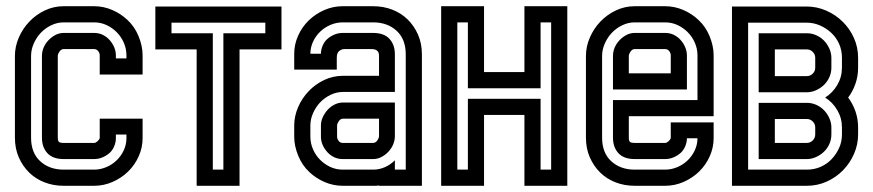

<svg xmlns="http://www.w3.org/2000/svg" viewBox="-20 -598 2810 618"><path d="M283 -138Q288 -138 293.5 -143Q299 -148 301 -153V-216H439V-153Q439 -123 426.5 -95Q414 -67 392.5 -46Q371 -25 342.5 -12.5Q314 0 283 0H185Q152 0 123.5 -11Q95 -22 74 -42.5Q53 -63 40.5 -91.5Q28 -120 28 -155V-418Q28 -448 40.5 -477Q53 -506 74.5 -528.5Q96 -551 124.5 -564.5Q153 -578 185 -578H283Q313 -578 341 -566Q369 -554 390 -534Q413 -513 426 -481.5Q439 -450 439 -420V-358H301V-420Q301 -427 296 -433.5Q291 -440 283 -440H185Q177 -440 171.5 -432Q166 -424 166 -418V-155Q166 -145 169.5 -141.5Q173 -138 185 -138ZM353 -410H387V-420Q387 -441 378.5 -460.5Q370 -480 355.5 -494.5Q341 -509 322.5 -517.5Q304 -526 283 -526H185Q164 -526 144.5 -516.5Q125 -507 111 -492Q97 -477 88.5 -457.5Q80 -438 80 -418V-155Q80 -106 109.5 -79Q139 -52 185 -52H283Q303 -52 322 -60Q341 -68 355.5 -82Q370 -96 378.5 -114.5Q387 -133 387 -153V-165H353V-153Q353 -140 347.5 -127Q342 -114 333 -106Q323 -97 310 -91.5Q297 -86 283 -86H185Q150 -86 132.5 -105Q115 -124 115 -155V-418Q115 -432 120.5 -445Q126 -458 136 -468.5Q146 -479 158.5 -485.5Q171 -492 185 -492H283Q298 -492 310.5 -486Q323 -480 332.5 -469.5Q342 -459 347.5 -446Q353 -433 353 -420Z M613 -439H480V-577H886V-439H751V0H613ZM665 -52H699V-491H834V-525H532V-491H665Z M1251 -160Q1251 -146 1245.5 -133Q1240 -120 1230 -109.5Q1220 -99 1207.5 -92.5Q1195 -86 1181 -86H1083Q1068 -86 1055.5 -92Q1043 -98 1033.5 -108.5Q1024 -119 1018.5 -131.5Q1013 -144 1013 -158V-194Q1013 -208 1019 -221Q1025 -234 1034.5 -244.5Q1044 -255 1057 -261.5Q1070 -268 1084 -268H1251ZM1065 -158Q1065 -151 1070 -144.5Q1075 -138 1083 -138H1181Q1189 -138 1194.5 -146Q1200 -154 1200 -160V-216H1084Q1076 -216 1070.5 -208Q1065 -200 1065 -194ZM927 -194Q927 -224 939.5 -253Q952 -282 973.5 -304.5Q995 -327 1023.5 -340.5Q1052 -354 1084 -354H1200V-419Q1200 -440 1176 -440H1088Q1080 -440 1072 -434Q1064 -428 1064 -412V-374H927V-425Q927 -455 939.5 -483Q952 -511 973.5 -532Q995 -553 1023.5 -565.5Q1052 -578 1083 -578H1181Q1214 -578 1242.5 -567Q1271 -556 1292 -535.5Q1313 -515 1325.5 -486.5Q1338 -458 1338 -423V0H1200V-1Q1195 0 1190.5 0Q1186 0 1181 0H1083Q1053 0 1025 -12Q997 -24 976 -44Q953 -65 940 -96.5Q927 -128 927 -158ZM1251 -52H1286V-423Q1286 -472 1256.5 -499Q1227 -526 1181 -526H1083Q1063 -526 1044 -518Q1025 -510 1010.5 -496Q996 -482 987.5 -463.5Q979 -445 979 -425H1013Q1013 -438 1018.5 -451Q1024 -464 1033 -472Q1043 -481 1056 -486.5Q1069 -492 1083 -492H1181Q1216 -492 1233.5 -473Q1251 -454 1251 -423V-302H1084Q1063 -302 1043.5 -292.5Q1024 -283 1010 -268Q996 -253 987.5 -233.5Q979 -214 979 -194V-158Q979 -137 987.5 -117.5Q996 -98 1010.5 -83.5Q1025 -69 1043.5 -60.5Q1062 -52 1083 -52H1181Q1201 -52 1219 -60Q1237 -68 1251 -82Z M1538 -228V0H1400V-578H1538V-366H1668V-578H1806V0H1668V-228ZM1452 -52H1486V-280H1720V-52H1754V-526H1720V-314H1486V-526H1452Z M1866 -418Q1866 -448 1878.5 -477Q1891 -506 1912.5 -528.5Q1934 -551 1962.5 -564.5Q1991 -578 2023 -578H2121Q2151 -578 2179 -566Q2207 -554 2228 -534Q2251 -513 2264 -481.5Q2277 -450 2277 -420V-224H2004V-155Q2004 -145 2007.5 -141.5Q2011 -138 2023 -138H2121Q2126 -138 2131.5 -143Q2137 -148 2139 -153V-204H2277V-153Q2277 -123 2264.5 -95Q2252 -67 2230.5 -46Q2209 -25 2180.5 -12.5Q2152 0 2121 0H2023Q1990 0 1961.5 -11Q1933 -22 1912 -42.5Q1891 -63 1878.5 -91.5Q1866 -120 1866 -155ZM2004 -362H2139V-420Q2139 -427 2134 -433.5Q2129 -440 2121 -440H2023Q2015 -440 2009.5 -432Q2004 -424 2004 -418ZM2225 -276V-420Q2225 -441 2216.5 -460.5Q2208 -480 2193.5 -494.5Q2179 -509 2160.5 -517.5Q2142 -526 2121 -526H2023Q2002 -526 1982.5 -516.5Q1963 -507 1949 -492Q1935 -477 1926.5 -457.5Q1918 -438 1918 -418V-155Q1918 -106 1947.5 -79Q1977 -52 2023 -52H2121Q2141 -52 2160 -60Q2179 -68 2193.5 -82Q2208 -96 2216.5 -114.5Q2225 -133 2225 -153H2191Q2191 -140 2185.5 -127Q2180 -114 2171 -106Q2161 -97 2148 -91.5Q2135 -86 2121 -86H2023Q1988 -86 1970.5 -105Q1953 -124 1953 -155V-276ZM1953 -418Q1953 -432 1958.5 -445Q1964 -458 1974 -468.5Q1984 -479 1996.5 -485.5Q2009 -492 2023 -492H2121Q2136 -492 2148.5 -486Q2161 -480 2170.5 -469.5Q2180 -459 2185.5 -446Q2191 -433 2191 -420V-310H1953Z M2336 -577H2577Q2609 -577 2639 -564Q2669 -551 2692 -528.5Q2715 -506 2728.5 -476Q2742 -446 2742 -412V-380Q2742 -353 2733.5 -328.5Q2725 -304 2710 -284Q2725 -264 2733.5 -239.5Q2742 -215 2742 -188V-165Q2742 -133 2729 -103Q2716 -73 2693.5 -50Q2671 -27 2641 -13.5Q2611 0 2577 0H2336ZM2577 -52Q2601 -52 2621.5 -61Q2642 -70 2657 -86Q2672 -102 2681 -122Q2690 -142 2690 -165V-188Q2690 -218 2675 -243.5Q2660 -269 2636 -284Q2660 -299 2675 -324.5Q2690 -350 2690 -380V-412Q2690 -436 2681 -456.5Q2672 -477 2656 -492Q2640 -507 2619.5 -516Q2599 -525 2577 -525H2388V-52ZM2577 -267Q2593 -267 2607.5 -260.5Q2622 -254 2632.5 -243Q2643 -232 2649.5 -217.5Q2656 -203 2656 -188V-165Q2656 -149 2649.5 -134.5Q2643 -120 2632 -109.5Q2621 -99 2606.5 -92.5Q2592 -86 2577 -86H2422V-267ZM2577 -491Q2593 -491 2607.5 -484.5Q2622 -478 2632.5 -467Q2643 -456 2649.5 -441.5Q2656 -427 2656 -412V-380Q2656 -364 2649.5 -349.5Q2643 -335 2632 -324.5Q2621 -314 2606.5 -307.5Q2592 -301 2577 -301H2422V-491ZM2474 -215V-138H2577Q2588 -138 2596 -146Q2604 -154 2604 -165V-188Q2604 -199 2596 -207Q2588 -215 2577 -215ZM2474 -439V-353H2577Q2588 -353 2596 -361Q2604 -369 2604 -380V-412Q2604 -423 2596 -431Q2588 -439 2577 -439Z"/></svg>

Font: Aurach Bi
Style: Regular
Weight: 400
Designer: Peter Wiegel
Foundry: Peter Wiegel
Version: Version 1.002